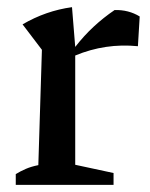

<svg xmlns="http://www.w3.org/2000/svg" viewBox="-20 -516 419 536"><path d="M24 0V-30Q37 -38 52 -44.5Q67 -51 87 -55L97 -377L43 -448Q108 -486 181 -496L190 -385Q214 -416 241.5 -441.5Q269 -467 300 -488Q339 -489 370 -470L365 -387Q274 -396 190 -361V-56L297 -33V0Z"/></svg>

Font: Piazzolla Medium
Style: Regular
Weight: 500
Designer: Juan Pablo del Peral
Foundry: Huerta Tipografica
Version: Version 1.330